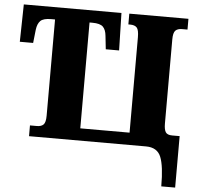

<svg xmlns="http://www.w3.org/2000/svg" viewBox="-60 -776 1086 1048"><g transform="rotate(5 483.0 -252.0)"><path d="M862 210Q862 99 842 49.5Q822 0 760 0H119V-59H157Q181 -59 193 -71Q205 -83 205 -120V-647H183Q141 -647 125 -631Q109 -615 105 -582L97 -509H24L28 -714H563L568 -509H495L487 -582Q484 -615 468 -631Q452 -647 410 -647H394V-67H664V-589Q664 -630 652.5 -642.5Q641 -655 616 -655H606V-714H930V-655H900Q876 -655 864 -643Q852 -631 852 -594V-133Q852 -101 861 -86.5Q870 -72 897 -72H938V210Z"/></g></svg>

Font: Noto Serif SemiCondensed Black
Style: Regular
Weight: 900
Width: 4
Designer: Monotype Design Team
Foundry: Monotype Imaging Inc.
Version: Version 2.014; ttfautohint (v1.8.4.7-5d5b)